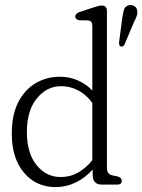

<svg xmlns="http://www.w3.org/2000/svg" viewBox="-20 -752 580 782"><path d="M28 -208Q28 -284 54.2 -335.5Q80.5 -387 125.2 -413.2Q170 -439.5 224 -439.5Q263.5 -439.5 297.2 -424.5Q331 -409.5 356 -383.5V-644Q356 -657 351.8 -662.5Q347.5 -668 337.5 -669L302.5 -669.5Q286.5 -672.5 286.5 -685Q286.5 -697 305.5 -703.5L361.5 -722Q375 -726.5 382 -728Q389 -729.5 394.5 -729.5Q415.5 -729.5 415.5 -706.5V-68Q415.5 -42 438.5 -37.5L460.5 -33Q476 -28 476 -15.5Q476 0 456.5 0H396Q357.5 0 357.5 -39.5V-61.5Q327 -27.5 288.2 -8.8Q249.5 10 206.5 10Q127.5 10 77.8 -48.5Q28 -107 28 -208ZM89.5 -214Q89.5 -128.5 128.8 -79.8Q168 -31 227 -31Q266 -31 298.2 -49.2Q330.5 -67.5 356 -99.5V-333Q331 -367 298.2 -384Q265.5 -401 229 -401Q171 -401 130.2 -351.5Q89.5 -302 89.5 -214ZM477.5 -674.5Q480.5 -697 484.5 -711.5Q488.5 -726 504 -730.5Q515.5 -733.5 525.2 -728.2Q535 -723 538 -713Q541.5 -701.5 537.5 -689Q533.5 -676.5 525.5 -661.5L486.5 -569.5Q481 -560 472 -563Q467 -564.5 465.8 -569.5Q464.5 -574.5 465 -580Z"/></svg>

Font: Fraunces 144pt S100 Light
Style: Regular
Weight: 300
Version: Version 1.000; ttfautohint (v1.8.3)